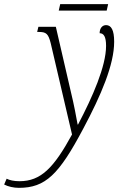

<svg xmlns="http://www.w3.org/2000/svg" viewBox="-160 -665 587 925"><path d="M123 -614H354L361 -645H130ZM-69 240C59 240 124 176 241 -45C328 -208 390 -354 390 -464C390 -520 376 -544 351 -544C333 -544 320 -529 320 -505C340 -505 351 -488 351 -444C351 -346 286 -198 216 -65H214C208 -99 196 -163 182 -220L109 -536H25L19 -511H29C63 -511 73 -501 84 -458L187 -17C99 144 37 208 -66 208C-94 208 -114 203 -128 196L-140 224C-121 234 -94 240 -69 240Z"/></svg>

Font: Noto Serif Condensed ExtraLight
Style: Italic
Weight: 200
Width: 3
Italic angle: -12°
Designer: Monotype Design Team
Foundry: Monotype Imaging Inc.
Version: Version 2.013